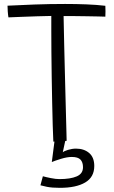

<svg xmlns="http://www.w3.org/2000/svg" viewBox="-20 -690 560 945"><path d="M274.5 234.5Q235.5 234.5 211 229.5Q186.5 224.5 179 222L191 177.5Q205 181.5 229.8 186.5Q254.5 191.5 272.5 191.5Q326.5 191.5 357.5 178.2Q388.5 165 388.5 133Q388.5 108.5 376 95.5Q363.5 82.5 333.5 82.5Q310.5 82.5 280.2 91.8Q250 101 235 107.5L248 7Q244.5 7 242.5 7Q241 -23.5 239.5 -73.2Q238 -123 236.8 -184Q235.5 -245 234.5 -309.2Q233.5 -373.5 233 -433.2Q232.5 -493 232.5 -540Q232.5 -561.5 232.5 -579.8Q232.5 -598 232.5 -611.5Q204 -611 163.2 -609.8Q122.5 -608.5 83.8 -607Q45 -605.5 21.5 -604.5Q19.5 -615.5 18.2 -633.5Q17 -651.5 17 -662Q74.5 -665 149.5 -667.8Q224.5 -670.5 300.5 -670.5Q354.5 -670.5 405.2 -668.5Q456 -666.5 498.5 -661.5Q499.5 -648.5 499.2 -633.5Q499 -618.5 498.5 -608Q487 -608.5 462.8 -609Q438.5 -609.5 408 -610Q377.5 -610.5 347 -610.8Q316.5 -611 293 -611Q293.5 -592.5 294.2 -552.8Q295 -513 296.2 -459.5Q297.5 -406 299 -346.5Q300.5 -287 302 -229Q303.5 -171 304.8 -121.8Q306 -72.5 307 -39.2Q308 -6 308 3Q305.5 3.5 301 4L289 59.5Q295.5 53.5 315.2 47.5Q335 41.5 354 41.5Q393.5 41.5 418.8 63Q444 84.5 444 127Q444 182 399.2 208.2Q354.5 234.5 274.5 234.5Z"/></svg>

Font: Grandstander ExtraLight
Style: Regular
Weight: 200
Designer: Tyler Finck
Foundry: Etcetera Type Co
Version: Version 1.200; ttfautohint (v1.8.3)